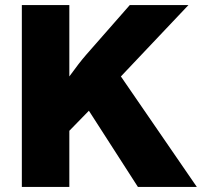

<svg xmlns="http://www.w3.org/2000/svg" viewBox="-20 -736 795 756"><path d="M722 -716 456 -435 755 0H523L330 -300L253 -221V0H66V-716H253V-537V-484V-435Q292 -489 319 -520L491 -716Z"/></svg>

Font: Almarai ExtraBold
Style: Regular
Weight: 800
Designer: Boutros International 2019
Foundry: Created by Boutros International 2019
Version: Version 1.10